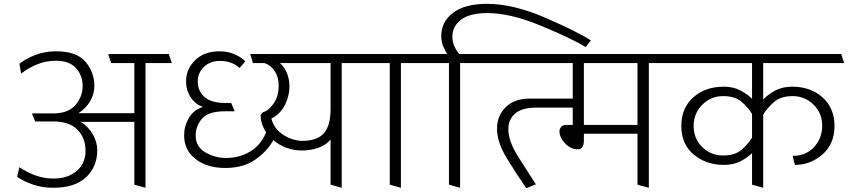

<svg xmlns="http://www.w3.org/2000/svg" viewBox="-20 -961 4412 999"><path d="M257 16Q198 16 149 -1.5Q100 -19 69 -41L81 -91Q117 -66 162.5 -49Q208 -32 260 -32Q332 -32 378.5 -71Q425 -110 425 -177Q425 -243 383 -286Q341 -329 257 -329H163L146 -371H259Q334 -371 372 -414Q410 -457 410 -514Q410 -568 375.5 -606.5Q341 -645 271 -645Q220 -645 174 -626.5Q128 -608 90 -578L81 -629Q113 -655 162.5 -674.5Q212 -694 272 -694Q379 -694 425 -639.5Q471 -585 471 -513Q471 -472 449 -434.5Q427 -397 388 -372H679V-633H558L543 -680H858L874 -633H737V16L679 0V-327H400Q440 -302 463 -262Q486 -222 486 -179Q486 -94 428 -39Q370 16 257 16Z M1700 0V-235Q1678 -207 1637.5 -192.5Q1597 -178 1551 -178Q1508 -178 1469.5 -192.5Q1431 -207 1402 -232Q1374 -178 1311 -132.5Q1248 -87 1153 -87Q1057 -87 997.5 -133.5Q938 -180 938 -256Q938 -305 962.5 -347Q987 -389 1036 -405Q996 -418 972 -455Q948 -492 948 -538Q948 -601 995 -647.5Q1042 -694 1123 -694Q1170 -694 1207.5 -675.5Q1245 -657 1256 -641L1226 -607Q1211 -623 1184.5 -633.5Q1158 -644 1124 -644Q1073 -644 1041 -613Q1009 -582 1009 -537Q1009 -487 1044.5 -456Q1080 -425 1156 -425H1183L1201 -382H1152Q1063 -382 1030.5 -343Q998 -304 998 -255Q998 -198 1048 -168.5Q1098 -139 1156 -139Q1223 -139 1279 -171Q1335 -203 1365 -272Q1351 -293 1343.5 -316Q1336 -339 1336 -363L1348 -377Q1379 -386 1404.5 -423.5Q1430 -461 1430 -516Q1430 -558 1410.5 -589.5Q1391 -621 1356 -633H1296L1282 -680H1878L1894 -633H1758V16ZM1551 -228Q1631 -228 1665.5 -268Q1700 -308 1700 -392V-633H1436Q1455 -619 1470.5 -586Q1486 -553 1486 -510Q1486 -462 1462.5 -415Q1439 -368 1392 -344Q1405 -293 1450 -262Q1495 -231 1551 -228Z M2008 0V-633H1886L1872 -680H2186L2202 -633H2066V16Z M2516 -893Q2424 -893 2379 -858.5Q2334 -824 2334 -772Q2334 -738 2347 -714Q2360 -690 2370 -680H2494L2510 -633H2374V16L2316 0V-633H2194L2180 -680H2307Q2297 -695 2286.5 -719Q2276 -743 2276 -774Q2276 -848 2337.5 -894.5Q2399 -941 2514 -941Q2650 -941 2815.5 -869.5Q2981 -798 3054 -751L3028 -716Q2946 -765 2790 -829Q2634 -893 2516 -893Z M3297 -633H3018V-311H3297ZM3297 0V-265H3018V-228Q3018 -208 3010 -196Q3002 -184 2989 -184Q2949 -184 2920 -215Q2891 -246 2891 -278Q2891 -291 2900.5 -301Q2910 -311 2924 -311H2960V-401H2771Q2696 -401 2660.5 -370.5Q2625 -340 2625 -288Q2625 -227 2675 -147.5Q2725 -68 2768 -2L2718 18Q2668 -54 2617 -137.5Q2566 -221 2566 -292Q2566 -358 2611 -403Q2656 -448 2736 -448H2960V-633H2502L2488 -680H3476L3491 -633H3356V16Z M3589 -307Q3589 -240 3633.5 -196Q3678 -152 3743 -152Q3805 -152 3840 -183Q3875 -214 3893 -245V-368Q3875 -399 3840 -430Q3805 -461 3743 -461Q3680 -461 3635 -417Q3590 -373 3589 -307ZM4258 -307Q4258 -373 4212.5 -417Q4167 -461 4104 -461Q4040 -461 4004 -427.5Q3968 -394 3951 -364V16L3893 0V-164Q3870 -141 3833 -122Q3796 -103 3746 -103Q3655 -103 3590 -156.5Q3525 -210 3525 -306Q3525 -399 3587.5 -454.5Q3650 -510 3746 -510Q3796 -510 3833 -490Q3870 -470 3893 -447V-633H3483L3469 -680H4357L4372 -633H3951V-443Q3974 -468 4012 -489Q4050 -510 4102 -510Q4197 -510 4259.5 -454.5Q4322 -399 4322 -306Q4322 -212 4259.5 -157.5Q4197 -103 4116 -103L4104 -150Q4174 -150 4216 -196Q4258 -242 4258 -307Z"/></svg>

Font: Palanquin ExtraLight
Style: Regular
Weight: 275
Designer: Pria Ravichandran
Version: Version 1.001